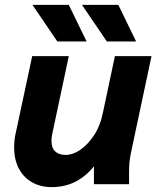

<svg xmlns="http://www.w3.org/2000/svg" viewBox="-20 -755 655 787"><path d="M38 -151Q38 -165 39.5 -180.5Q41 -196 45 -212L112 -525H262L195 -210Q193 -201 192 -193.5Q191 -186 191 -178Q191 -148 206.5 -134Q222 -120 250 -120Q278 -120 308.5 -140.5Q339 -161 365 -200Q391 -239 402 -294L451 -525H601L516 -125Q512 -104 510.5 -87.5Q509 -71 509 -49V0H365V-111L384 -101Q353 -49 304 -18.5Q255 12 191 12Q147 12 112 -7.5Q77 -27 57.5 -63.5Q38 -100 38 -151ZM113 -735H262L335 -585H215ZM316 -735H465L538 -585H418Z"/></svg>

Font: Radio Canada
Style: Italic
Weight: 400
Italic angle: -12°
Designer: Charles Daoud, Etienne Aubert Bonn, Alexandre Saumier Demers, Jacques Le Bailly
Foundry: Radio-Canada
Version: Version 2.104;gftools[0.9.28.dev5+ged2979d]